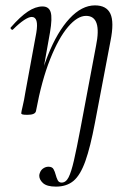

<svg xmlns="http://www.w3.org/2000/svg" viewBox="-20 -419 473 714"><path d="M188 275Q154 275 139.5 261.5Q125 248 126 232Q129 216 139 208.5Q149 201 160 201Q174 201 179 210Q184 219 187 230.5Q190 242 194.5 251Q199 260 209 260Q225 260 235 240.5Q245 221 255 177.5Q265 134 279 60L337 -248Q360 -360 300 -360Q268 -360 233 -319Q198 -278 166.5 -199Q135 -120 114 -7L102 -8Q123 -125 158 -213Q193 -301 238.5 -350Q284 -399 333 -399Q376 -399 390.5 -368Q405 -337 391 -267L333 38Q316 128 297.5 180Q279 232 253.5 253.5Q228 275 188 275ZM82 8Q68 8 63.5 6.5Q59 5 59 2Q59 -2 64.5 -25Q70 -48 74 -74L115 -297Q125 -356 98 -356Q87 -356 69 -344Q51 -332 29 -310Q26 -306 21.5 -310.5Q17 -315 21 -318Q55 -357 83.5 -376Q112 -395 138 -395Q162 -395 168.5 -373.5Q175 -352 166 -299L114 -7Q112 8 82 8Z"/></svg>

Font: Cormorant
Style: Italic
Weight: 400
Italic angle: -10°
Designer: Christian Thalmann (Catharsis Fonts)
Foundry: Catharsis Fonts
Version: Version 4.000